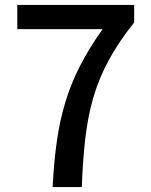

<svg xmlns="http://www.w3.org/2000/svg" viewBox="-20 -757 610 777"><path d="M193 0Q198 -101 210 -185.5Q222 -270 245 -345.5Q268 -421 305 -492.5Q342 -564 395 -639H50V-737H523V-666Q459 -586 419 -511.5Q379 -437 357 -360Q335 -283 325 -195.5Q315 -108 311 0Z"/></svg>

Font: Noto Sans KR Thin Medium
Style: Regular
Weight: 500
Version: Version 2.004-H2;hotconv 1.0.118;makeotfexe 2.5.65603